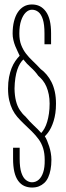

<svg xmlns="http://www.w3.org/2000/svg" viewBox="-20 -700 294 859"><path d="M123.5 139Q140.5 139 153.8 133.8Q167 128.5 177.8 118.8Q188.5 109 195.5 93.8Q202.5 78.5 206.2 58.8Q210 39 210 15Q210 -0.5 207.2 -16Q204.5 -31.5 200 -45.2Q195.5 -59 190.5 -71Q185.5 -83 180.5 -90Q187.5 -97 194.8 -106.5Q202 -116 208.5 -129.2Q215 -142.5 220 -158.8Q225 -175 227.8 -194.2Q230.5 -213.5 230.5 -236Q230.5 -266 225.2 -289.8Q220 -313.5 210.5 -332.5Q201 -351.5 188.5 -366.2Q176 -381 162 -391Q143 -411.5 126 -427.5Q109 -443.5 96 -460.5Q83 -477.5 74.8 -498.8Q66.5 -520 66.5 -550Q66.5 -584.5 74.5 -608Q82.5 -631.5 95.2 -644Q108 -656.5 123 -656.5Q138.5 -656.5 151.2 -646.8Q164 -637 171.5 -614Q179 -591 179 -550.5V-502H208.5V-551Q208.5 -583.5 202.8 -607.8Q197 -632 185.5 -648Q174 -664 158.5 -672Q143 -680 122.5 -680Q102.5 -680 87 -671.2Q71.5 -662.5 60.2 -646Q49 -629.5 42.8 -605.2Q36.5 -581 36.5 -549.5Q36.5 -535 39.8 -521Q43 -507 48.2 -494Q53.5 -481 58.8 -470.2Q64 -459.5 68 -450.5Q58 -440.5 48.5 -426.8Q39 -413 32 -395.5Q25 -378 20.5 -355.2Q16 -332.5 16 -303.5Q16 -274.5 21.2 -251.5Q26.5 -228.5 35.5 -210.2Q44.5 -192 57.2 -177.2Q70 -162.5 84 -149Q105 -129.5 122.5 -112Q140 -94.5 153 -76.8Q166 -59 173 -36.5Q180 -14 180 16Q180.5 49.5 173.2 71.2Q166 93 153 104.2Q140 115.5 123 115.5Q109.5 115.5 96.5 105.8Q83.5 96 75.8 73.2Q68 50.5 68 9.5V-39H38.5V10Q38.5 44.5 44.2 69Q50 93.5 61.5 109.2Q73 125 88.8 132Q104.5 139 123.5 139ZM164.5 -105Q148.5 -123 131.8 -138.2Q115 -153.5 93.5 -179Q80 -190.5 68.8 -207.5Q57.5 -224.5 51.5 -248.2Q45.5 -272 45 -303.5Q45.5 -330 48.8 -351.2Q52 -372.5 57.5 -388.5Q63 -404.5 70 -415.8Q77 -427 84.5 -434Q99.5 -414.5 118.2 -398Q137 -381.5 151.5 -360.5Q162 -351.5 171.5 -339.8Q181 -328 187.8 -312Q194.5 -296 198.2 -277.5Q202 -259 202 -236.5Q202 -212.5 199 -192Q196 -171.5 191 -154.8Q186 -138 179 -125.5Q172 -113 164.5 -105Z"/></svg>

Font: Anybody ExtraCondensed ExtraLight
Style: Regular
Weight: 250
Width: 2
Version: Version 1.113;gftools[0.9.25]